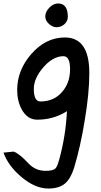

<svg xmlns="http://www.w3.org/2000/svg" viewBox="-50 -693 585 1107"><path d="M229 394Q152 394 73 327Q-2 264 -30 187L29 181Q62 193 113 248Q154 292 212 292Q255 292 269 279Q280 269 292 225Q329 90 336 -52Q259 -3 165 -3Q107 -3 75 -63Q49 -111 49 -174Q49 -287 129 -380Q213 -477 324 -477Q465 -477 465 -272Q465 -155 438 4Q414 153 377 275Q358 336 326 364Q291 394 229 394ZM145 -180Q145 -108 183 -108Q261 -108 308 -163Q354 -215 354 -294Q354 -369 316 -369Q256 -369 200.5 -305.5Q145 -242 145 -180ZM211 -598Q211 -625 234.5 -649Q258 -673 285 -673Q341 -673 341 -596Q341 -571 321.5 -553.5Q302 -536 276 -536Q253 -536 232 -555.5Q211 -575 211 -598Z"/></svg>

Font: Wortlaut AH
Style: SemiBold
Weight: 600
Designer: Andreas Höfeld
Foundry: Fontgrube AH
Version: Version 2.59